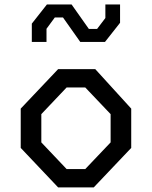

<svg xmlns="http://www.w3.org/2000/svg" viewBox="-20 -814 660 834"><path d="M70 -171.5V-342.2L232.5 -513.7H393.8L550 -342.2V-171.5L387.2 0H232.5ZM350.2 -79.5 460.5 -195.5V-318.2L350.2 -434.2H269.5L159.5 -318.2V-195.5L269.5 -79.5ZM366 -688.3H401.7L437.7 -735.7V-794.5H501.5V-715L436 -631.8H328.7L253.7 -738H218L182 -689V-631.8H118.2V-711.3L183.7 -794.5H291Z"/></svg>

Font: Monaspace Krypton Var ExLight
Style: Regular
Weight: 200
Designer: Riley Cran and the Lettermatic Team
Version: Version 1.200 (Monaspace Krypton Var)